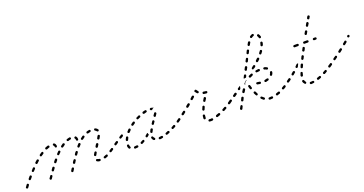

<svg xmlns="http://www.w3.org/2000/svg" viewBox="-38 -1087 3104 1637"><g transform="rotate(-20 1514.0 -268.5)"><path d="M437 -8Q437 -12 433 -14Q431 -15 429 -15Q427 -16 425 -15Q424 -15 422 -13Q420 -12 419 -11L408 7Q406 11 407 15Q408 19 411 21Q413 22 415 22Q417 23 419 22Q421 22 422 21Q424 19 425 18L436 0Q438 -4 437 -8ZM27 0Q30 -3 29 -7Q29 -11 25 -14Q24 -15 22 -16Q20 -16 18 -16Q16 -16 14 -15Q13 -14 11 -12Q5 -4 -1 5Q-2 6 -2 6Q-5 9 -4 13Q-3 18 0 20Q3 23 7 22Q12 21 14 18Q14 18 15 17Q21 8 27 0ZM243 -6Q243 -8 243 -10Q243 -12 241 -13Q240 -15 239 -16Q235 -18 231 -18Q227 -17 225 -13L213 4Q212 6 211 8Q211 10 211 12Q212 14 213 15Q214 17 215 18Q219 21 223 20Q227 19 229 16L241 -2Q243 -4 243 -6ZM673 12Q676 9 677 5Q677 3 676 1Q675 -1 674 -3Q673 -4 671 -5Q669 -6 667 -6Q658 -7 653 -10Q651 -12 649 -12Q647 -13 645 -12Q643 -12 642 -11Q640 -10 639 -8Q636 -5 637 -1Q637 3 641 6Q650 13 666 14Q670 14 673 12ZM746 -7Q747 -11 746 -14Q745 -16 743 -18Q742 -19 740 -20Q738 -20 736 -20Q734 -20 732 -19Q723 -15 714 -12Q712 -12 710 -10Q709 -9 708 -7Q707 -5 707 -3Q707 -1 707 0Q709 4 712 6Q716 8 720 7Q730 4 741 -1Q744 -3 746 -7ZM807 -42Q808 -43 808 -45Q808 -47 808 -49Q808 -51 807 -53Q804 -56 800 -57Q796 -58 793 -55Q783 -49 775 -44Q774 -43 773 -41Q771 -39 771 -37Q771 -36 771 -34Q771 -32 772 -30Q775 -26 779 -26Q783 -25 786 -27Q794 -32 804 -39Q806 -40 807 -42ZM76 -65Q76 -69 73 -72Q70 -75 65 -74Q61 -74 59 -71Q51 -62 44 -53Q42 -50 42 -46Q42 -42 46 -39Q49 -37 53 -37Q57 -38 60 -41Q67 -49 74 -58Q77 -61 76 -65ZM467 -50 474 -61Q476 -63 476 -65Q476 -67 476 -69Q475 -70 474 -72Q473 -74 471 -75Q468 -77 464 -76Q460 -75 458 -72L450 -61L446 -54Q444 -50 445 -46Q446 -42 449 -40Q451 -39 453 -39Q455 -38 457 -39Q459 -39 460 -40Q462 -42 463 -43ZM636 -50Q636 -48 637 -46Q637 -44 639 -43Q640 -41 642 -40Q646 -39 650 -40Q653 -41 655 -45Q659 -52 665 -63Q666 -65 666 -67Q666 -69 666 -70Q665 -72 664 -74Q663 -76 661 -76Q658 -79 654 -77Q650 -76 648 -73Q641 -61 637 -54Q636 -52 636 -50ZM284 -65Q285 -67 285 -69Q284 -71 283 -73Q282 -75 281 -76Q277 -78 273 -78Q269 -77 267 -74L254 -56Q253 -54 253 -52Q252 -51 252 -49Q253 -47 254 -45Q255 -43 256 -42Q260 -40 264 -40Q268 -41 270 -44L283 -62Q284 -64 284 -65ZM851 -75Q852 -79 849 -83Q848 -84 846 -85Q845 -87 843 -87Q841 -87 839 -87Q837 -86 835 -85H834Q831 -82 830 -78Q830 -74 832 -71Q833 -69 835 -68Q836 -67 838 -66Q840 -66 842 -67Q844 -67 846 -68L847 -69Q850 -71 851 -75ZM126 -120Q126 -125 123 -127Q120 -130 116 -130Q112 -130 109 -127Q101 -119 94 -110Q91 -107 91 -103Q91 -99 94 -96Q97 -94 101 -94Q106 -94 108 -97Q116 -105 123 -113Q126 -116 126 -120ZM516 -128Q516 -132 512 -134Q509 -137 505 -136Q501 -135 498 -132Q492 -124 486 -115Q484 -111 484 -107Q485 -103 489 -101Q490 -100 492 -99Q494 -99 496 -99Q498 -99 500 -100Q501 -102 502 -103Q509 -112 514 -120Q517 -124 516 -128ZM329 -127Q329 -131 325 -133Q324 -135 322 -135Q320 -136 318 -136Q316 -135 314 -134Q313 -134 311 -132Q305 -124 298 -115Q295 -112 296 -108Q296 -104 299 -101Q301 -100 303 -99Q305 -99 307 -99Q309 -99 311 -100Q312 -101 314 -103Q320 -111 327 -119Q329 -123 329 -127ZM676 -121 674 -117Q672 -113 673 -109Q674 -105 677 -103Q679 -102 681 -102Q683 -101 685 -102Q687 -102 689 -103Q690 -105 691 -106L694 -110L702 -124Q703 -126 704 -128Q704 -130 703 -132Q703 -134 702 -135Q701 -137 699 -138Q695 -140 691 -139Q687 -138 685 -135ZM180 -172Q180 -176 177 -179Q175 -182 170 -182Q166 -183 163 -180Q155 -173 146 -165Q143 -162 143 -158Q143 -153 146 -150Q149 -147 153 -147Q157 -147 160 -150Q168 -158 176 -165Q180 -168 180 -172ZM378 -180Q378 -184 375 -187Q374 -188 372 -189Q370 -190 368 -190Q366 -190 364 -189Q363 -188 361 -187Q354 -179 346 -171Q343 -168 343 -164Q343 -160 346 -157Q349 -154 353 -154Q358 -155 360 -158Q368 -165 375 -173Q378 -176 378 -180ZM561 -179Q562 -181 561 -183Q561 -185 561 -186Q560 -188 558 -190Q555 -192 551 -192Q547 -192 544 -189Q537 -181 530 -173Q527 -170 528 -166Q528 -161 531 -159Q534 -156 538 -156Q543 -157 545 -160Q552 -168 559 -175Q560 -177 561 -179ZM710 -171Q711 -167 715 -164Q717 -163 719 -163Q721 -163 723 -163Q725 -164 726 -165Q728 -166 729 -168Q735 -179 739 -187Q741 -191 740 -194Q739 -198 735 -200Q733 -201 731 -201Q729 -202 727 -201Q725 -200 724 -199Q722 -198 721 -196Q718 -189 711 -178Q709 -175 710 -171ZM238 -217Q239 -221 237 -224Q235 -228 231 -229Q226 -229 223 -227Q214 -221 204 -214Q201 -211 200 -207Q200 -203 202 -200Q205 -196 209 -196Q213 -195 216 -198Q225 -205 234 -210Q238 -213 238 -217ZM434 -224Q435 -228 433 -232Q430 -235 426 -236Q422 -237 419 -235Q410 -229 401 -222Q399 -220 398 -219Q397 -217 397 -215Q397 -213 397 -211Q398 -209 399 -208Q401 -204 405 -204Q410 -203 413 -206Q421 -212 430 -218Q433 -220 434 -224ZM615 -228Q616 -232 613 -236Q612 -237 611 -238Q609 -240 607 -240Q605 -240 603 -240Q601 -239 599 -238Q591 -232 582 -225Q579 -223 578 -218Q578 -214 581 -211Q582 -210 584 -209Q585 -208 587 -208Q589 -207 591 -208Q593 -208 595 -210Q603 -216 611 -222Q614 -224 615 -228ZM536 -226Q536 -222 539 -219Q542 -216 546 -216Q548 -216 550 -217Q551 -217 553 -219Q554 -220 555 -222Q556 -224 556 -226Q556 -226 556 -227Q556 -234 554 -241Q551 -247 547 -253Q545 -254 544 -255Q542 -256 540 -256Q538 -256 536 -255Q534 -255 533 -253Q530 -251 529 -247Q529 -242 532 -239Q536 -235 536 -227Q536 -226 536 -226ZM349 -226Q352 -223 357 -223Q359 -223 360 -224Q362 -225 363 -227Q365 -228 365 -230Q366 -232 366 -234Q365 -242 362 -249Q359 -256 352 -261Q349 -263 345 -263Q341 -262 338 -258Q336 -255 336 -251Q337 -247 341 -245Q345 -241 346 -232Q346 -228 349 -226ZM735 -230Q739 -229 742 -231Q744 -232 745 -234Q746 -235 747 -237Q747 -239 747 -241Q747 -243 746 -245Q739 -256 725 -262Q724 -263 722 -263Q720 -263 718 -263Q716 -262 714 -261Q713 -259 712 -257Q710 -254 712 -250Q713 -246 717 -244Q725 -240 728 -235Q731 -231 735 -230ZM302 -244Q303 -246 304 -247Q305 -249 305 -251Q305 -253 305 -255Q304 -259 300 -261Q296 -263 292 -262Q282 -259 270 -254Q268 -253 267 -251Q266 -250 265 -248Q264 -246 264 -244Q264 -242 265 -240Q267 -237 271 -235Q274 -234 278 -235Q289 -240 298 -243Q300 -243 302 -244ZM496 -247Q498 -248 499 -249Q500 -251 501 -253Q501 -255 501 -257Q500 -261 497 -263Q493 -266 489 -265Q478 -263 467 -259Q465 -258 463 -257Q462 -256 461 -254Q460 -252 460 -250Q460 -248 461 -246Q461 -244 462 -243Q464 -242 466 -241Q467 -240 469 -240Q471 -240 473 -240Q483 -244 492 -245Q494 -246 496 -247ZM676 -249Q678 -250 679 -252Q680 -253 681 -255Q681 -257 681 -259Q680 -263 677 -266Q674 -268 670 -267Q659 -266 648 -262Q646 -262 644 -260Q643 -259 642 -257Q641 -256 641 -254Q640 -252 641 -250Q642 -246 646 -244Q650 -242 654 -243Q663 -246 673 -248Q675 -248 676 -249Z M1013 14Q1015 13 1016 11Q1017 9 1018 7Q1018 5 1018 4Q1017 -1 1014 -3Q1010 -5 1006 -5Q997 -3 988 -3Q986 -3 984 -2Q982 -1 981 0Q979 2 979 4Q978 5 978 7Q978 12 981 14Q984 17 988 17Q999 17 1010 15Q1012 15 1013 14ZM1242 7Q1244 4 1243 0Q1243 -2 1242 -4Q1241 -6 1239 -7Q1237 -8 1235 -8Q1233 -9 1231 -8Q1221 -6 1213 -6Q1211 -6 1209 -5Q1207 -4 1206 -2Q1205 -1 1204 1Q1203 3 1203 5Q1204 9 1207 12Q1210 15 1214 14Q1224 14 1235 11Q1239 11 1242 7ZM1167 4Q1171 3 1173 0Q1175 -2 1175 -4Q1176 -5 1176 -7Q1175 -9 1174 -11Q1173 -13 1172 -14Q1166 -19 1164 -25Q1164 -27 1162 -29Q1161 -30 1159 -31Q1158 -32 1156 -32Q1154 -33 1152 -32Q1148 -31 1146 -28Q1144 -24 1145 -20Q1148 -7 1159 2Q1163 4 1167 4ZM941 1Q945 2 948 -1Q950 -2 951 -3Q952 -5 953 -7Q953 -9 953 -11Q952 -13 951 -14Q948 -20 947 -29Q947 -31 946 -33Q945 -35 944 -36Q942 -37 940 -38Q939 -38 937 -38Q932 -38 930 -35Q927 -32 927 -27Q928 -13 934 -4Q937 0 941 1ZM1082 -18Q1083 -22 1081 -26Q1080 -27 1079 -29Q1077 -30 1075 -30Q1073 -31 1071 -30Q1069 -30 1068 -29Q1059 -24 1051 -20Q1049 -19 1047 -18Q1046 -16 1046 -14Q1045 -12 1045 -10Q1045 -8 1046 -6Q1048 -3 1052 -1Q1056 0 1059 -2Q1069 -6 1078 -12Q1081 -14 1082 -18ZM1309 -15Q1311 -19 1309 -23Q1309 -25 1307 -26Q1306 -28 1304 -28Q1302 -29 1300 -29Q1298 -29 1296 -29Q1287 -25 1278 -21Q1274 -20 1272 -16Q1271 -12 1272 -9Q1273 -7 1274 -5Q1275 -4 1277 -3Q1279 -2 1281 -2Q1283 -2 1285 -3Q1294 -6 1304 -10Q1308 -12 1309 -15ZM1371 -44Q1372 -45 1373 -47Q1373 -49 1373 -51Q1373 -53 1372 -55Q1370 -59 1366 -60Q1362 -61 1358 -59Q1350 -54 1341 -49Q1339 -48 1338 -47Q1337 -45 1336 -43Q1335 -42 1336 -40Q1336 -38 1337 -36Q1339 -32 1343 -31Q1346 -30 1350 -32Q1359 -36 1368 -41Q1370 -42 1371 -44ZM1120 -42Q1118 -40 1116 -40Q1114 -39 1112 -39Q1111 -40 1109 -41Q1107 -42 1106 -43Q1103 -46 1104 -50Q1104 -55 1107 -57Q1115 -63 1122 -70Q1124 -72 1127 -72Q1129 -73 1132 -72Q1131 -65 1134 -59Q1134 -57 1136 -55Q1136 -55 1136 -55Q1136 -55 1135 -55Q1128 -48 1120 -42ZM1154 -71Q1154 -69 1155 -67Q1155 -65 1157 -64Q1158 -63 1160 -62Q1162 -61 1164 -61Q1166 -61 1168 -61Q1169 -62 1171 -63Q1172 -65 1173 -67Q1177 -75 1182 -84Q1183 -86 1183 -88Q1183 -90 1183 -92Q1182 -93 1181 -95Q1180 -97 1178 -98Q1174 -99 1170 -98Q1166 -97 1164 -94Q1159 -84 1155 -75Q1154 -73 1154 -71ZM1416 -75Q1417 -79 1414 -83Q1412 -86 1408 -87Q1404 -88 1400 -85Q1396 -82 1396 -78Q1395 -74 1397 -71Q1400 -68 1404 -67Q1408 -66 1411 -69H1412Q1415 -71 1416 -75ZM852 -73 863 -80Q867 -83 867 -87Q868 -91 866 -94Q865 -96 863 -97Q861 -98 859 -98Q857 -99 855 -98Q854 -98 852 -97L841 -89L835 -85Q832 -83 831 -79Q830 -75 833 -71Q835 -68 839 -67Q843 -66 847 -69ZM936 -73Q938 -69 941 -68Q945 -67 949 -68Q953 -70 954 -74Q957 -83 962 -91Q964 -95 962 -99Q961 -103 957 -105Q954 -107 950 -105Q946 -104 944 -100Q939 -91 935 -81Q934 -77 936 -73ZM926 -125Q927 -129 925 -132Q924 -134 922 -135Q920 -136 918 -137Q917 -137 915 -137Q913 -136 911 -135L894 -124Q890 -122 890 -118Q889 -114 891 -111Q892 -109 894 -108Q895 -107 897 -106Q899 -106 901 -106Q903 -107 905 -108L922 -118Q925 -121 926 -125ZM1189 -130Q1190 -125 1194 -123Q1195 -122 1197 -122Q1199 -121 1201 -122Q1203 -122 1205 -123Q1206 -124 1207 -126L1218 -143Q1221 -146 1220 -150Q1219 -154 1216 -157Q1214 -158 1212 -158Q1210 -158 1208 -158Q1206 -158 1204 -157Q1203 -155 1202 -154L1191 -137Q1188 -134 1189 -130ZM971 -136Q971 -132 974 -129Q978 -127 982 -127Q986 -127 989 -130Q995 -138 1002 -144Q1005 -147 1005 -152Q1005 -156 1002 -159Q999 -162 995 -162Q991 -162 988 -159Q980 -151 974 -144Q971 -140 971 -136ZM1023 -185Q1022 -181 1025 -178Q1027 -175 1031 -174Q1036 -173 1039 -176Q1047 -182 1055 -187Q1058 -189 1059 -193Q1060 -197 1058 -201Q1056 -204 1052 -205Q1047 -206 1044 -204Q1035 -198 1027 -192Q1024 -190 1023 -185ZM1228 -188Q1229 -184 1232 -182Q1236 -179 1240 -180Q1244 -181 1246 -185Q1252 -194 1257 -202Q1258 -203 1258 -205Q1259 -207 1258 -209Q1258 -211 1257 -213Q1256 -214 1254 -215Q1250 -218 1246 -217Q1242 -216 1240 -212Q1235 -205 1229 -196Q1227 -192 1228 -188ZM1083 -224Q1082 -220 1084 -216Q1086 -212 1090 -211Q1094 -210 1097 -212Q1106 -216 1115 -220Q1117 -221 1118 -222Q1120 -224 1120 -226Q1121 -228 1121 -230Q1121 -232 1120 -233Q1118 -237 1114 -239Q1111 -240 1107 -238Q1097 -234 1088 -229Q1085 -228 1083 -224ZM1151 -255Q1150 -253 1149 -252Q1148 -250 1148 -248Q1148 -246 1148 -244Q1149 -240 1153 -238Q1157 -236 1161 -237Q1170 -240 1179 -242Q1183 -243 1186 -247Q1188 -250 1187 -254Q1186 -256 1185 -258Q1184 -260 1182 -261Q1181 -262 1179 -262Q1177 -262 1175 -262Q1165 -260 1155 -257Q1153 -256 1151 -255ZM1219 -249Q1216 -252 1217 -256Q1218 -260 1221 -263Q1224 -265 1228 -265Q1240 -263 1250 -259Q1250 -259 1251 -259Q1252 -258 1253 -257Q1252 -257 1252 -257Q1245 -255 1240 -251Q1236 -248 1233 -243Q1229 -244 1225 -245Q1221 -245 1219 -249Z M1688 17Q1692 16 1694 13Q1697 10 1696 6Q1696 4 1695 2Q1694 0 1692 -1Q1691 -2 1689 -3Q1687 -3 1685 -3Q1679 -2 1674 -2Q1669 -2 1665 -3Q1663 -3 1661 -2Q1659 -2 1657 0Q1656 1 1655 3Q1654 4 1654 6Q1653 11 1656 14Q1659 17 1663 17Q1668 18 1674 18Q1680 18 1688 17ZM1765 -7Q1766 -9 1767 -11Q1768 -12 1768 -14Q1768 -16 1767 -18Q1766 -22 1762 -24Q1758 -25 1754 -24Q1743 -19 1733 -16Q1732 -15 1730 -14Q1729 -13 1728 -11Q1727 -9 1727 -7Q1727 -5 1727 -3Q1729 1 1733 3Q1736 4 1740 3Q1751 -1 1762 -5Q1763 -6 1765 -7ZM1620 -25Q1620 -21 1623 -18Q1626 -15 1630 -15Q1632 -15 1634 -16Q1636 -17 1637 -18Q1639 -20 1640 -22Q1640 -23 1640 -25Q1640 -26 1640 -27Q1640 -36 1642 -46Q1642 -48 1642 -50Q1641 -52 1640 -53Q1639 -55 1637 -56Q1635 -57 1633 -57Q1629 -58 1626 -56Q1623 -53 1622 -49Q1620 -37 1620 -27Q1620 -26 1620 -25ZM1835 -44Q1836 -48 1834 -52Q1833 -53 1832 -55Q1830 -56 1828 -56Q1826 -57 1824 -57Q1822 -56 1821 -56Q1811 -50 1801 -45Q1797 -43 1796 -39Q1795 -35 1797 -32Q1798 -30 1799 -29Q1801 -27 1802 -27Q1804 -26 1806 -26Q1808 -26 1810 -27Q1820 -33 1830 -38Q1834 -40 1835 -44ZM1882 -72Q1884 -73 1884 -75Q1884 -77 1884 -79Q1883 -81 1882 -83Q1880 -86 1876 -87Q1872 -88 1868 -85L1864 -82Q1863 -81 1862 -80Q1861 -78 1860 -76Q1860 -74 1860 -72Q1861 -70 1862 -68Q1864 -65 1868 -64Q1873 -64 1876 -66L1880 -69Q1881 -70 1882 -72ZM1433 -85Q1434 -86 1434 -88Q1435 -90 1434 -92Q1434 -94 1432 -96Q1430 -99 1426 -100Q1422 -101 1418 -98Q1409 -91 1400 -85Q1399 -84 1398 -82Q1397 -81 1396 -79Q1396 -77 1396 -75Q1397 -73 1398 -71Q1400 -68 1404 -67Q1408 -66 1412 -69Q1420 -75 1430 -82Q1432 -83 1433 -85ZM1637 -94Q1639 -90 1642 -89Q1644 -88 1646 -88Q1648 -88 1650 -89Q1652 -90 1653 -91Q1655 -93 1655 -94Q1659 -104 1664 -115Q1665 -116 1665 -118Q1665 -120 1664 -122Q1663 -124 1662 -126Q1661 -127 1659 -128Q1655 -130 1651 -128Q1647 -127 1646 -123Q1641 -112 1637 -102Q1635 -98 1637 -94ZM1494 -134Q1495 -138 1492 -141Q1491 -143 1489 -144Q1487 -145 1485 -145Q1484 -145 1482 -145Q1480 -144 1478 -143L1460 -129Q1459 -128 1458 -126Q1457 -125 1456 -123Q1456 -121 1457 -119Q1457 -117 1458 -115Q1461 -112 1465 -111Q1469 -111 1473 -113L1490 -127Q1494 -130 1494 -134ZM1669 -163Q1670 -159 1674 -157Q1676 -156 1677 -155Q1679 -155 1681 -156Q1683 -156 1685 -157Q1686 -159 1687 -160Q1693 -170 1699 -179Q1701 -183 1700 -187Q1699 -191 1695 -193Q1694 -194 1692 -195Q1690 -195 1688 -194Q1686 -194 1684 -193Q1683 -192 1682 -190Q1676 -180 1670 -170Q1668 -167 1669 -163ZM1553 -181Q1553 -185 1550 -188Q1548 -192 1544 -192Q1539 -192 1536 -190L1519 -176Q1516 -173 1515 -169Q1515 -165 1518 -161Q1520 -158 1524 -158Q1528 -157 1532 -160L1549 -174Q1552 -177 1553 -181ZM1609 -231Q1609 -235 1606 -238Q1604 -241 1600 -241Q1595 -241 1592 -239Q1585 -231 1576 -224Q1573 -221 1572 -217Q1572 -213 1575 -210Q1578 -207 1582 -206Q1586 -206 1589 -209Q1598 -217 1606 -224Q1609 -227 1609 -231ZM1722 -219Q1724 -219 1725 -221Q1727 -222 1728 -224Q1728 -225 1729 -227Q1729 -232 1726 -235Q1723 -238 1719 -238Q1709 -239 1698 -241Q1694 -242 1691 -239Q1687 -237 1687 -233Q1686 -229 1688 -226Q1690 -222 1694 -221Q1706 -219 1718 -218Q1720 -218 1722 -219ZM1631 -260Q1630 -260 1630 -261Q1627 -264 1626 -268Q1626 -272 1629 -275L1631 -277Q1633 -280 1637 -280Q1642 -280 1645 -277Q1645 -277 1646 -276Q1647 -275 1647 -274Q1651 -267 1657 -261Q1660 -258 1660 -254Q1660 -250 1657 -247Q1654 -244 1650 -244Q1646 -244 1643 -247Q1637 -252 1633 -259Q1632 -259 1631 -260Z M2238 12Q2241 9 2240 5Q2240 3 2239 1Q2238 -1 2237 -2Q2235 -3 2233 -4Q2231 -4 2229 -4Q2219 -3 2209 -3Q2207 -3 2205 -2Q2204 -1 2202 0Q2201 1 2200 3Q2199 5 2199 7Q2199 11 2202 14Q2205 17 2209 17Q2220 17 2231 16Q2236 15 2238 12ZM1970 -16Q1969 -20 1965 -22Q1963 -23 1961 -23Q1959 -23 1957 -22Q1956 -22 1954 -20Q1953 -19 1952 -17L1942 1Q1940 5 1941 9Q1943 13 1946 15Q1948 16 1950 16Q1952 16 1954 16Q1956 15 1958 14Q1959 12 1960 11L1969 -8Q1971 -12 1970 -16ZM2309 -9Q2311 -12 2309 -16Q2309 -18 2307 -20Q2306 -21 2304 -22Q2302 -22 2300 -22Q2298 -22 2296 -22Q2287 -18 2277 -15Q2275 -14 2274 -13Q2272 -11 2271 -10Q2270 -8 2270 -6Q2270 -4 2271 -2Q2272 2 2276 4Q2279 6 2283 4Q2294 1 2304 -3Q2308 -5 2309 -9ZM2159 0Q2161 1 2163 1Q2165 0 2167 -1Q2169 -2 2170 -3Q2172 -7 2172 -11Q2171 -15 2168 -17Q2160 -23 2153 -30Q2152 -32 2150 -32Q2148 -33 2146 -33Q2144 -33 2142 -33Q2141 -32 2139 -31Q2136 -28 2136 -24Q2136 -19 2139 -16Q2147 -8 2156 -1Q2157 0 2159 0ZM2372 -41Q2373 -43 2373 -45Q2374 -47 2373 -49Q2373 -51 2372 -52Q2370 -56 2366 -57Q2362 -57 2358 -55Q2349 -49 2340 -44Q2337 -42 2336 -38Q2335 -34 2337 -31Q2338 -29 2340 -28Q2341 -26 2343 -26Q2345 -25 2347 -26Q2349 -26 2351 -27Q2360 -32 2369 -38Q2371 -40 2372 -41ZM2003 -76Q2003 -78 2003 -80Q2002 -82 2001 -84Q2000 -85 1998 -86Q1994 -88 1990 -87Q1986 -86 1984 -82L1975 -63Q1974 -61 1974 -59Q1974 -57 1974 -55Q1975 -54 1976 -52Q1977 -51 1979 -50Q1983 -48 1987 -49Q1991 -50 1993 -54L2002 -73Q2003 -74 2003 -76ZM2114 -55Q2118 -54 2121 -56Q2125 -58 2126 -62Q2127 -66 2125 -70Q2120 -78 2116 -88Q2114 -92 2110 -93Q2106 -95 2102 -93Q2101 -92 2099 -90Q2098 -89 2097 -87Q2097 -85 2097 -83Q2097 -81 2098 -79Q2103 -69 2108 -60Q2110 -56 2114 -55ZM2415 -72Q2417 -73 2417 -75Q2417 -77 2417 -79Q2416 -81 2415 -83Q2413 -86 2409 -87Q2405 -88 2401 -85L2400 -84Q2398 -83 2397 -81Q2396 -80 2396 -78Q2395 -76 2396 -74Q2396 -72 2397 -70Q2400 -67 2404 -66Q2408 -65 2411 -68L2413 -69Q2414 -70 2415 -72ZM1899 -83Q1900 -85 1901 -87Q1901 -89 1901 -91Q1900 -93 1899 -94Q1897 -98 1893 -99Q1889 -99 1885 -97L1868 -85Q1867 -84 1866 -82Q1865 -81 1864 -79Q1864 -77 1864 -75Q1865 -73 1866 -71Q1868 -68 1872 -67Q1876 -66 1880 -69L1897 -81Q1898 -82 1899 -83ZM1958 -124Q1959 -126 1959 -128Q1959 -130 1959 -132Q1958 -134 1957 -135Q1955 -139 1951 -139Q1947 -140 1943 -138L1927 -126Q1923 -124 1922 -119Q1922 -115 1924 -112Q1925 -110 1927 -109Q1929 -108 1931 -108Q1932 -107 1934 -108Q1936 -108 1938 -109L1955 -121Q1956 -122 1958 -124ZM2039 -142Q2038 -146 2035 -149Q2031 -151 2027 -150Q2023 -149 2021 -146Q2015 -137 2009 -127Q2007 -124 2008 -120Q2009 -116 2013 -113Q2015 -112 2017 -112Q2019 -112 2021 -112Q2022 -113 2024 -114Q2026 -115 2027 -117Q2032 -126 2038 -135Q2040 -138 2039 -142ZM2080 -125Q2082 -123 2083 -122Q2085 -121 2087 -121Q2089 -121 2091 -122Q2095 -123 2097 -127Q2099 -130 2097 -134Q2094 -144 2091 -154Q2090 -158 2086 -160Q2083 -162 2079 -161Q2075 -160 2073 -156Q2071 -153 2072 -149Q2075 -138 2078 -128Q2079 -126 2080 -125ZM2219 -152Q2216 -149 2217 -145Q2217 -143 2218 -141Q2219 -139 2221 -138Q2222 -137 2224 -137Q2226 -136 2228 -136Q2240 -138 2250 -142Q2254 -143 2256 -147Q2258 -151 2257 -155Q2256 -156 2255 -158Q2253 -159 2252 -160Q2250 -161 2248 -161Q2246 -161 2244 -161Q2235 -158 2225 -156Q2221 -156 2219 -152ZM2153 -160Q2151 -160 2149 -159Q2148 -158 2146 -156Q2145 -154 2145 -152Q2144 -148 2147 -145Q2149 -141 2153 -141Q2164 -139 2175 -137Q2179 -137 2182 -139Q2185 -142 2186 -146Q2186 -148 2185 -150Q2185 -152 2184 -153Q2182 -155 2181 -156Q2179 -157 2177 -157Q2167 -158 2157 -160Q2155 -161 2153 -160ZM1989 -149Q1985 -149 1982 -153Q1980 -156 1981 -160Q1981 -164 1985 -167L2002 -178Q2003 -179 2005 -180Q2006 -180 2008 -180Q2006 -175 2005 -170Q2005 -166 2005 -162Q2003 -160 2002 -158Q2000 -154 1998 -151L1996 -150Q1993 -148 1989 -149ZM2279 -178Q2280 -174 2283 -171Q2285 -170 2287 -170Q2289 -169 2291 -170Q2293 -170 2294 -171Q2296 -172 2297 -174Q2305 -185 2307 -198Q2307 -200 2306 -202Q2306 -204 2305 -205Q2303 -207 2302 -208Q2300 -209 2298 -209Q2294 -209 2291 -207Q2287 -204 2287 -200Q2286 -192 2281 -185Q2278 -182 2279 -178ZM2049 -181Q2049 -185 2052 -188Q2059 -196 2067 -204Q2070 -206 2073 -207Q2077 -207 2080 -205Q2079 -205 2079 -205Q2072 -203 2067 -199Q2062 -195 2059 -190Q2056 -185 2054 -179Q2054 -176 2054 -173Q2054 -173 2053 -173Q2053 -173 2053 -174Q2050 -176 2049 -181ZM2141 -229Q2142 -231 2143 -232Q2144 -234 2144 -236Q2144 -238 2143 -240Q2142 -244 2138 -245Q2134 -247 2130 -245Q2120 -241 2110 -236Q2106 -234 2105 -230Q2104 -226 2106 -222Q2108 -219 2112 -217Q2116 -216 2120 -218Q2128 -223 2138 -227Q2140 -228 2141 -229ZM2075 -229Q2068 -229 2062 -227Q2061 -226 2060 -226Q2060 -228 2060 -230Q2060 -233 2061 -235L2070 -253Q2072 -257 2076 -258Q2080 -259 2083 -258Q2085 -257 2086 -255Q2088 -254 2088 -252Q2089 -250 2089 -249Q2089 -247 2088 -246Q2085 -241 2084 -236Q2084 -236 2084 -236L2080 -229Q2077 -229 2075 -229ZM2273 -232Q2275 -232 2277 -232Q2279 -233 2281 -234Q2282 -235 2283 -237Q2285 -240 2284 -244Q2283 -248 2280 -250Q2270 -256 2258 -259Q2254 -260 2250 -258Q2246 -256 2245 -252Q2244 -248 2246 -245Q2248 -241 2252 -240Q2262 -238 2269 -233Q2271 -232 2273 -232ZM2212 -245Q2214 -249 2214 -253Q2214 -257 2211 -260Q2208 -262 2203 -262Q2192 -261 2182 -259Q2178 -259 2175 -255Q2173 -252 2173 -248Q2174 -246 2175 -244Q2176 -243 2177 -242Q2179 -240 2181 -240Q2183 -239 2185 -240Q2194 -241 2205 -242Q2209 -242 2212 -245ZM2153 -285Q2153 -289 2157 -292Q2165 -298 2172 -305Q2176 -307 2180 -307Q2184 -307 2186 -303Q2189 -300 2189 -296Q2188 -292 2185 -289Q2180 -285 2175 -281Q2171 -280 2167 -278Q2164 -276 2162 -274Q2160 -274 2158 -275Q2156 -276 2155 -278Q2152 -281 2153 -285ZM2091 -294Q2091 -293 2092 -291Q2093 -289 2094 -287Q2095 -286 2097 -285Q2101 -283 2105 -284Q2109 -286 2110 -289L2120 -308Q2120 -309 2121 -311Q2121 -313 2120 -315Q2120 -317 2118 -319Q2117 -320 2115 -321Q2111 -323 2108 -322Q2104 -320 2102 -317L2092 -298Q2092 -296 2091 -294ZM2242 -345Q2242 -349 2239 -352Q2236 -355 2232 -355Q2227 -355 2224 -352Q2218 -345 2210 -338Q2207 -335 2207 -331Q2207 -326 2209 -323Q2212 -320 2216 -320Q2221 -320 2224 -323Q2231 -330 2239 -337Q2242 -340 2242 -345ZM2123 -358Q2123 -356 2124 -354Q2124 -352 2126 -351Q2127 -349 2129 -348Q2133 -347 2136 -348Q2140 -349 2142 -353L2151 -371Q2153 -375 2152 -379Q2151 -383 2147 -385Q2143 -387 2139 -385Q2135 -384 2134 -380L2124 -362Q2123 -360 2123 -358ZM2287 -401Q2286 -405 2283 -407Q2279 -409 2275 -409Q2271 -408 2269 -404Q2264 -396 2257 -388Q2255 -385 2255 -381Q2256 -377 2259 -374Q2262 -372 2266 -372Q2271 -373 2273 -376Q2280 -385 2286 -393Q2288 -397 2287 -401ZM2155 -418Q2157 -414 2160 -412Q2164 -410 2168 -412Q2172 -413 2174 -417L2183 -435Q2185 -439 2184 -443Q2182 -446 2179 -448Q2175 -450 2171 -449Q2167 -448 2165 -444L2156 -425Q2154 -422 2155 -418ZM2314 -469Q2312 -472 2308 -473Q2304 -474 2300 -472Q2297 -470 2296 -466Q2294 -456 2291 -447Q2289 -443 2291 -439Q2293 -436 2297 -434Q2301 -433 2304 -435Q2308 -437 2310 -440Q2313 -451 2316 -461Q2316 -465 2314 -469ZM2188 -481Q2189 -477 2193 -475Q2196 -473 2200 -474Q2204 -476 2206 -479Q2212 -489 2216 -497Q2219 -500 2218 -504Q2217 -508 2213 -510Q2210 -512 2206 -512Q2202 -511 2199 -507Q2194 -499 2189 -489Q2187 -485 2188 -481ZM2307 -541Q2305 -542 2303 -542Q2301 -543 2299 -542Q2297 -542 2296 -541Q2292 -539 2291 -535Q2290 -531 2292 -527Q2297 -520 2299 -511Q2300 -507 2303 -505Q2307 -503 2311 -504Q2313 -504 2315 -505Q2316 -507 2317 -508Q2318 -510 2319 -512Q2319 -514 2319 -516Q2316 -528 2309 -538Q2308 -540 2307 -541ZM2230 -542Q2229 -538 2232 -535Q2234 -531 2239 -531Q2243 -530 2246 -533Q2253 -539 2260 -541Q2264 -542 2266 -545Q2269 -549 2267 -553Q2267 -555 2266 -557Q2264 -558 2263 -559Q2261 -560 2259 -560Q2257 -561 2255 -560Q2244 -557 2234 -549Q2230 -546 2230 -542Z M2606 11Q2611 11 2613 8Q2616 4 2615 0Q2615 -2 2614 -3Q2613 -5 2611 -6Q2610 -8 2608 -8Q2606 -9 2604 -8Q2596 -7 2589 -7Q2587 -7 2585 -7Q2581 -8 2578 -5Q2575 -2 2575 2Q2575 4 2575 6Q2576 8 2577 9Q2579 11 2580 12Q2582 12 2584 13Q2587 13 2589 13Q2597 13 2606 11ZM2681 -11Q2682 -12 2683 -14Q2684 -16 2684 -18Q2684 -20 2683 -22Q2681 -25 2678 -27Q2674 -29 2670 -27Q2660 -23 2651 -20Q2647 -19 2645 -15Q2644 -11 2645 -7Q2646 -5 2647 -4Q2648 -2 2650 -2Q2652 -1 2654 -1Q2656 0 2658 -1Q2667 -4 2677 -9Q2679 -9 2681 -11ZM2538 -6Q2543 -6 2546 -9Q2547 -10 2548 -12Q2549 -14 2549 -16Q2549 -18 2548 -20Q2548 -21 2546 -23Q2541 -29 2539 -37Q2538 -39 2537 -40Q2536 -42 2534 -43Q2532 -44 2530 -44Q2528 -44 2526 -44Q2524 -43 2523 -42Q2521 -41 2520 -39Q2519 -37 2519 -35Q2519 -33 2519 -31Q2523 -19 2532 -10Q2534 -6 2538 -6ZM2747 -47Q2748 -51 2746 -54Q2745 -56 2744 -57Q2742 -58 2740 -59Q2738 -60 2736 -59Q2734 -59 2733 -58Q2724 -53 2715 -48Q2711 -46 2710 -42Q2709 -38 2711 -35Q2712 -33 2713 -32Q2715 -30 2717 -30Q2719 -29 2721 -29Q2723 -30 2724 -30Q2733 -35 2743 -41Q2746 -43 2747 -47ZM2791 -75Q2792 -79 2789 -83Q2788 -84 2786 -85Q2785 -87 2783 -87Q2781 -87 2779 -87Q2777 -86 2775 -85Q2771 -82 2771 -78Q2770 -74 2772 -71Q2773 -69 2775 -68Q2777 -67 2779 -67Q2781 -66 2783 -67Q2784 -67 2786 -68L2787 -69Q2790 -71 2791 -75ZM2434 -87Q2434 -92 2432 -95Q2430 -98 2425 -99Q2421 -100 2418 -97Q2410 -91 2401 -85Q2398 -83 2397 -79Q2396 -75 2399 -71Q2400 -70 2402 -69Q2403 -68 2405 -67Q2407 -67 2409 -67Q2411 -68 2413 -69Q2422 -75 2430 -81Q2433 -83 2434 -87ZM2524 -79Q2526 -75 2530 -74Q2532 -74 2534 -74Q2536 -74 2538 -75Q2540 -76 2541 -78Q2542 -80 2543 -81Q2545 -90 2548 -101Q2549 -103 2549 -105Q2549 -107 2548 -108Q2547 -110 2546 -111Q2544 -113 2542 -113Q2538 -115 2535 -113Q2531 -111 2530 -107Q2526 -96 2523 -87Q2522 -83 2524 -79ZM2490 -132Q2490 -137 2487 -140Q2485 -143 2481 -143Q2476 -143 2473 -141Q2466 -134 2458 -128Q2456 -126 2455 -125Q2454 -123 2454 -121Q2454 -119 2454 -117Q2455 -115 2456 -113Q2459 -110 2463 -110Q2467 -109 2470 -112Q2479 -119 2486 -126Q2490 -128 2490 -132ZM2548 -147Q2549 -144 2553 -142Q2557 -140 2561 -142Q2565 -143 2566 -147Q2570 -156 2575 -166Q2576 -170 2575 -174Q2573 -178 2570 -179Q2566 -181 2562 -179Q2558 -178 2556 -174Q2552 -164 2548 -155Q2546 -151 2548 -147ZM2539 -189Q2539 -189 2538 -189Q2538 -190 2538 -190Q2535 -193 2531 -193Q2527 -192 2524 -189Q2517 -182 2510 -175Q2508 -173 2508 -171Q2507 -170 2507 -168Q2507 -166 2508 -164Q2508 -162 2510 -161Q2513 -158 2517 -158Q2521 -158 2524 -161Q2526 -162 2527 -164Q2531 -173 2536 -183Q2537 -186 2539 -189ZM2577 -213Q2579 -209 2582 -207Q2586 -205 2590 -207Q2594 -208 2596 -212L2605 -230Q2607 -234 2605 -238Q2604 -242 2600 -244Q2597 -245 2593 -244Q2589 -243 2587 -239L2578 -220Q2576 -217 2577 -213ZM2609 -277Q2611 -273 2614 -271Q2616 -270 2618 -270Q2620 -270 2622 -270Q2624 -271 2625 -272Q2627 -273 2628 -275L2637 -293Q2639 -297 2638 -301Q2637 -305 2633 -307Q2631 -308 2629 -308Q2627 -308 2625 -308Q2623 -307 2622 -306Q2620 -304 2620 -303L2610 -284Q2608 -281 2609 -277ZM2596 -333Q2599 -336 2599 -340Q2599 -344 2596 -347Q2593 -350 2589 -350H2560Q2556 -350 2553 -347Q2550 -344 2550 -340Q2550 -336 2553 -333Q2556 -330 2560 -330H2589Q2593 -330 2596 -333ZM2685 -333Q2688 -336 2688 -340Q2688 -344 2685 -347Q2682 -350 2678 -350H2649Q2645 -350 2642 -347Q2639 -344 2639 -340Q2639 -336 2642 -333Q2645 -330 2649 -330H2678Q2682 -330 2685 -333ZM2758 -333Q2761 -336 2761 -340Q2761 -344 2758 -347Q2755 -350 2751 -350H2737Q2733 -350 2730 -347Q2727 -344 2727 -340Q2727 -336 2730 -333Q2733 -330 2737 -330H2751Q2755 -330 2758 -333ZM2677 -403Q2678 -399 2681 -397Q2685 -395 2689 -396Q2693 -397 2695 -401L2705 -419Q2707 -422 2706 -426Q2705 -430 2701 -432Q2697 -434 2693 -433Q2689 -432 2687 -428L2677 -410Q2675 -407 2677 -403ZM2711 -465Q2712 -461 2716 -459Q2719 -457 2723 -458Q2727 -459 2729 -463L2740 -481Q2742 -485 2740 -489Q2739 -493 2736 -495Q2732 -497 2728 -496Q2724 -495 2722 -491L2712 -473Q2710 -469 2711 -465ZM2764 -525Q2764 -525 2764 -525L2768 -531Q2770 -535 2769 -539Q2768 -543 2764 -545Q2760 -547 2756 -546Q2752 -545 2750 -541L2743 -529Q2742 -527 2742 -525Q2742 -523 2742 -521Q2743 -519 2744 -518Q2745 -516 2747 -515Q2751 -513 2755 -514Q2759 -515 2761 -519L2764 -525Q2764 -525 2764 -525Z M2808 -84Q2809 -85 2810 -87Q2810 -89 2809 -91Q2809 -93 2808 -95Q2805 -98 2801 -99Q2797 -100 2794 -97L2775 -84Q2774 -83 2773 -81Q2771 -79 2771 -77Q2771 -75 2771 -73Q2772 -71 2773 -70Q2774 -68 2776 -67Q2777 -66 2779 -66Q2781 -65 2783 -66Q2785 -66 2787 -68L2806 -81Q2807 -82 2808 -84ZM2871 -132Q2872 -136 2870 -139Q2867 -142 2863 -143Q2859 -144 2856 -141L2837 -128Q2834 -125 2833 -121Q2832 -117 2835 -114Q2836 -112 2838 -111Q2839 -110 2841 -110Q2843 -110 2845 -110Q2847 -110 2849 -112L2867 -125Q2871 -128 2871 -132ZM2913 -159 2928 -171Q2932 -173 2932 -177Q2933 -182 2930 -185Q2928 -188 2924 -189Q2920 -189 2916 -187L2901 -175L2898 -173Q2895 -170 2894 -166Q2894 -162 2896 -159Q2897 -157 2899 -156Q2901 -155 2903 -155Q2905 -155 2907 -155Q2909 -156 2910 -157ZM2991 -226Q2992 -230 2989 -233Q2986 -236 2982 -237Q2978 -237 2975 -234Q2967 -227 2957 -219Q2954 -217 2954 -213Q2954 -209 2956 -205Q2959 -202 2963 -202Q2967 -201 2970 -204Q2980 -212 2988 -219Q2991 -222 2991 -226ZM3032 -264Q3032 -268 3029 -271Q3026 -274 3022 -274Q3018 -274 3015 -271L3013 -269Q3012 -268 3011 -266Q3010 -264 3010 -262Q3010 -260 3011 -259Q3012 -257 3013 -255Q3016 -252 3020 -252Q3025 -252 3028 -255L3029 -257Q3032 -260 3032 -264Z"/></g></svg>

Font: FRB American Cursive Dashed Light
Style: Italic
Weight: 300
Italic angle: -25°
Version: Version 2.0;Modular Font Editor K font №1